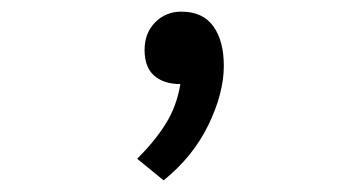

<svg xmlns="http://www.w3.org/2000/svg" viewBox="-20 -166 626 330"><path d="M261.2 144 215.8 106.9Q246.1 76.7 264.9 46.6Q283.7 16.6 290 -21.5Q261.7 -21.5 245.1 -35.9Q228.5 -50.3 228.5 -80.1Q228.5 -109.4 246.8 -127.7Q265.1 -146 291.5 -146Q328.6 -146 346.7 -120.8Q364.7 -95.7 364.7 -52.7Q364.7 -6.3 338.4 48.3Q312 103 261.2 144Z"/></svg>

Font: Cascadia Mono NF SemiLight
Style: Regular
Weight: 350
Monospace: yes
Designer: Aaron Bell
Foundry: Saja Typeworks
Version: Version 2404.023; ttfautohint (v1.8.4)